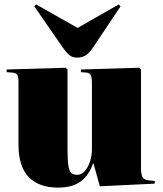

<svg xmlns="http://www.w3.org/2000/svg" viewBox="-20 -839 739 873"><path d="M243 14Q157 14 110.5 -34Q64 -82 64 -182V-465Q64 -491 58 -499.5Q52 -508 34 -509L10 -511V-523L278 -531L287 -523V-160Q287 -110 291 -85Q295 -60 305 -52Q315 -44 332 -44Q350 -44 365 -60.5Q380 -77 389 -104Q398 -131 398 -161V-463Q398 -483 393.5 -495.5Q389 -508 372 -509L348 -511V-523L612 -531L621 -523V-76Q621 -48 627.5 -34.5Q634 -21 657 -19L684 -16L683 -4L434 8L405 -96H403Q383 -39 345 -12.5Q307 14 243 14ZM332 -577Q310 -577 296.5 -587.5Q283 -598 264 -625L136 -810L144 -819L333 -712L520 -819L528 -810L403 -623Q384 -595 367.5 -586Q351 -577 332 -577Z"/></svg>

Font: Display Black
Style: Regular
Weight: 900
Designer: Latin by Veronika Burian and Jose Scaglione. Greek by Irene Vlachou. Cyrillic by Vera Evstafieva.
Foundry: TypeTogether
Version: Version 3.002